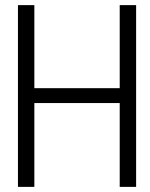

<svg xmlns="http://www.w3.org/2000/svg" viewBox="-20 -731 586 749"><path d="M114 -387H447V-711H511V-2H447V-329H114V-2H50V-711H114Z"/></svg>

Font: Fundamental  Brigade Scvhlank
Style: Regular
Weight: 100
Designer: Peter Wiegel, original typeface by Arno Drescher 1935
Foundry: Peter Wiegel
Version: Version 0.000 2012 initial release